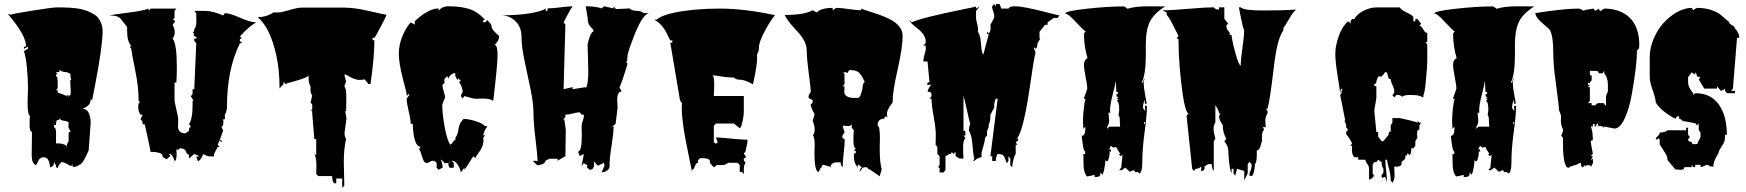

<svg xmlns="http://www.w3.org/2000/svg" viewBox="-20 -777 8559 941"><path d="M340.3 41 335.4 39.6V28.3L328.1 37.6Q322.8 35.2 313.5 29.3Q292 17.1 281.2 17.1Q264.2 35.6 262.7 46.9Q254.9 46.9 253.9 32.2L252.9 31.7L245.1 17.1Q245.1 39.1 225.1 43.5Q221.7 -6.3 195.3 -6.3Q172.4 -6.3 165.5 17.1L156.7 32.2Q135.3 24.9 135.3 -16.1L136.7 -130.9Q125 -130.9 125 -165.3Q125 -199.7 127 -209.5Q115.2 -209.5 115.2 -278.3L117.2 -344.7Q117.2 -388.7 112.1 -443.8Q106.9 -499 97.2 -526.9L117.2 -537.6V-548.3L97.2 -537.6V-548.3H107.9Q107.9 -605 19 -707.5L36.1 -705.6Q38.6 -709 138.9 -724.9Q239.3 -740.7 255.4 -740.7H280.3Q365.2 -740.7 410.2 -722.2Q447.3 -706.5 459 -691.9Q482.9 -662.1 482.9 -624Q482.9 -550.8 444.3 -350.6L431.6 -286.6Q426.3 -286.6 424.3 -293Q424.3 -272.9 415 -263.2Q405.8 -253.4 384.8 -243.2Q406.2 -243.2 415.3 -222.7Q424.3 -202.1 424.3 -175.8L414.6 -39.6Q412.6 -36.6 403.3 -15.6Q382.3 30.8 366.2 30.8H363.8L366.7 34.2Q350.1 41 340.3 41ZM254.9 -123.5 254.4 -96.2V-74.2Q256.3 -74.2 266.6 -74.2Q287.1 -74.2 307.1 -62.5H303.7L307.1 -56.6Q307.1 -73.2 316.4 -85V-124.5Q316.4 -130.9 320.8 -130.9H326.2Q326.2 -135.3 320.8 -141.8Q315.4 -148.4 315.4 -158.9Q315.4 -169.4 316.4 -175.8Q310.1 -184.1 293.2 -185.3Q276.4 -186.5 271.5 -198.2Q271.5 -190.9 268.8 -189.2Q266.1 -187.5 262.7 -188.5Q254.4 -190.9 254.4 -164.6H245.1V-152.3Q254.9 -152.3 254.9 -123.5ZM325.2 -406.2 326.2 -412.6Q317.9 -422.4 299.3 -423.8Q280.8 -425.3 271.5 -435.5V-423.8H254.4L262.7 -412.6H254.4V-408.7Q254.4 -403.3 255.9 -401.4L257.8 -402.3Q262.7 -402.3 262.7 -361.3V-344.7L254.4 -334.5H262.7V-322.8Q265.6 -322.8 285.4 -315.4Q305.2 -308.1 307.1 -304.2V-311L317.4 -308.6L314.5 -302.7L316.4 -300.3Q316.4 -309.1 321.5 -309.1Q326.7 -309.1 326.7 -331.5L324.2 -377.4Q324.2 -386.2 330.1 -388.7Q325.2 -393.1 325.2 -406.2Z M941.9 -9.3 958.5 -11.2 932.1 -22.5 906.2 0V-15.1Q904.3 -23.4 897.5 -23.4V-14.2Q895.5 -30.8 887.9 -40.5Q880.4 -50.3 861.3 -50.3Q856.9 -43.5 851.3 -43.5Q845.7 -43.5 844.2 -44.4L845.7 -24.9Q845.7 11.7 835.4 11.7Q828.1 -13.2 815.9 -22.5Q809.6 -22.5 807.6 -21.5L815.9 -12.7L795.9 3.4L777.3 -7.8Q777.3 -22 764.6 -26.4Q748.5 -32.7 717.8 -32.7Q717.8 -38.6 703.9 -102.8Q689.9 -167 689 -168.9Q687 -167 684.8 -167Q682.6 -167 679.9 -170.2Q677.2 -173.3 677.2 -176Q677.2 -178.7 679.2 -180.7L668.9 -192.4L679.2 -214.8H668.9Q658.2 -227.5 657.5 -250Q656.7 -272.5 666.5 -277.3L659.2 -282.2V-293Q659.2 -350.6 642.6 -432.9Q626 -515.1 622.1 -543H615.7L622.1 -553.2Q603 -575.2 603 -625V-644.5Q595.2 -653.8 586.2 -666Q577.1 -678.2 573.2 -682.9Q569.3 -687.5 561.5 -692.9Q549.3 -701.2 515.1 -701.2Q533.7 -705.6 606 -714.6Q678.2 -723.6 708.5 -734.9V-723.6L717.8 -734.9H844.2L835.4 -723.6V-689L825.7 -678.2Q826.2 -678.7 829.6 -678.7Q837.4 -678.7 837.4 -671.4Q837.4 -669.4 835.4 -667.5L825.7 -655.3Q836.4 -638.7 836.4 -619.6Q836.4 -600.6 825.7 -587.9Q846.7 -563.5 846.7 -448.2Q846.7 -397.5 844.2 -372.1H835.4V-293Q835.4 -275.4 844.5 -239.5Q853.5 -203.6 853.5 -189.9L852.5 -158.2Q852.5 -123.5 888.2 -123.5L906.2 -135.7V-146.5L915 -157.2L906.2 -168.9Q923.8 -195.3 923.8 -256.8V-282.2L927.7 -285.2L915 -305.2L923.8 -315.9V-339.8H932.1L941.9 -565.4L932.1 -576.2V-587.9H941.9Q943.8 -590.3 943.8 -593Q943.8 -595.7 936.3 -598.4Q928.7 -601.1 928.7 -603.3Q928.7 -605.5 932.1 -610.4L923.8 -620.1L925.3 -619.6Q927.2 -619.6 929.7 -622.6Q932.1 -625.5 932.1 -627.4Q932.1 -629.4 930.2 -630.4Q942.4 -642.6 942.4 -674.3Q942.4 -706.1 941.9 -712.4L932.1 -723.6H985.4Q1023.4 -723.6 1073.7 -701.2L1082 -712.4Q1107.4 -712.4 1157.2 -689.9Q1207 -667.5 1235.4 -667.5Q1196.3 -644.5 1156.2 -598.6L1166 -589.4H1164.1Q1160.6 -589.4 1157.7 -586.2Q1154.8 -583 1154.8 -580.1Q1154.8 -577.1 1156.2 -576.2L1167 -565.4H1156.2Q1092.3 -438 1092.3 -252.4Q1092.3 -233.9 1082 -214.8V-192.4H1073.7L1074.7 -178.2Q1074.7 -157.2 1064.9 -157.2L1073.7 -135.7L1056.2 -90.3Q1057.1 -92.3 1059.3 -92.3Q1061.5 -92.3 1064 -89.1Q1066.4 -85.9 1066.4 -83.3Q1066.4 -80.6 1064.9 -79.1L1056.2 -90.3L1046.9 -67.4L1056.2 -56.6H1046.9L1028.8 -22.5V-11.2Q1025.9 -10.3 1010.3 -10.3Q994.6 -10.3 976.6 -22.5Q973.1 -13.2 965.1 -0.5Q957 12.2 949.7 12.7Z M1665 17.6 1667.5 131.8 1657.2 143.6V98.1H1627.9V121.1H1617.7Q1607.9 111.3 1607.9 85.9H1539.6L1529.8 75.2L1530.8 33.2Q1530.8 -1 1520.5 -26.9L1529.8 -15.1V-95.2H1520.5L1510.3 -220.7V-230.5L1503.4 -238.3L1510.3 -240.7V-264.2L1502 -275.4L1510.3 -308.6Q1501.5 -321.3 1501.5 -336.9Q1501.5 -352.5 1502 -354.5Q1492.7 -366.2 1492.7 -391.1V-407.7Q1487.8 -397 1436.5 -382.8Q1385.3 -368.7 1378.4 -365.2L1369.6 -377.4V-365.2L1350.1 -343.8Q1350.1 -436.5 1333.5 -509.3Q1302.7 -643.6 1242.7 -692.9Q1286.6 -692.9 1321.3 -716.8Q1326.7 -715.8 1342.5 -715.8Q1358.4 -715.8 1398.7 -727.8Q1439 -739.7 1458 -739.7H1667.5Q1715.3 -739.7 1783.4 -724.1Q1851.6 -708.5 1874 -704.6Q1874 -698.7 1846.4 -646.7Q1818.8 -594.7 1814.9 -591.8H1806.2V-580.1H1814.9Q1814.9 -498.5 1795.9 -365.2H1786.1L1766.6 -388.2Q1753.4 -385.3 1743.2 -385.3Q1715.3 -385.3 1676.3 -411.1H1667.5L1676.3 -377.4L1667.5 -354.5Q1677.2 -342.8 1677.2 -307.1Q1677.2 -271.5 1676.8 -252.4Q1676.3 -233.4 1676.3 -230.5Q1675.8 -230.5 1673.8 -232.9Q1671.9 -232.9 1671.9 -229.5L1678.2 -198.2L1668.5 -125.5Q1668.5 -107.4 1676.3 -95.2Q1665 -49.8 1665 17.6Z M2311 -293Q2299.8 -293 2255.9 -306.2L2247.6 -293.9L2238.8 -306.2Q2238.8 -312 2243.2 -317.6Q2247.6 -323.2 2247.6 -330.1Q2247.6 -336.9 2241.7 -353.3Q2235.8 -369.6 2230 -373L2238.8 -385.3L2231.9 -383.8L2230 -393.6L2221.2 -385.3Q2210.9 -402.8 2210.9 -409.9Q2210.9 -417 2211.9 -418.9Q2200.7 -418.9 2190.7 -410.9Q2180.7 -402.8 2178.7 -390.1L2177.2 -397L2168.5 -404.8V-397Q2157.7 -397 2157.7 -382.3Q2157.7 -379.9 2159.2 -371.1L2149.4 -362.3L2148.4 -357.9Q2148.4 -347.7 2155 -328.1Q2161.6 -308.6 2161.6 -297.9Q2159.7 -295.9 2153.6 -280.8Q2147.5 -265.6 2147.5 -264.2Q2147.5 -222.7 2158.7 -157.7Q2169.9 -92.8 2186.5 -68.8Q2192.4 -68.8 2198.7 -79.6Q2205.1 -90.3 2211.9 -90.3V-102.1Q2222.2 -115.7 2224.6 -131.6Q2227.1 -147.5 2231.7 -163.1Q2236.3 -178.7 2252.4 -194.3Q2274.4 -194.3 2309.3 -183.8Q2344.2 -173.3 2357.9 -158.2V-159.7L2368.7 -158.2Q2351.1 -132.8 2348.1 -113.8H2357.9L2348.1 -102.1L2349.6 -89.4Q2349.6 -57.1 2321.3 -22Q2311 -9.3 2309.6 -1.5L2300.3 -11.7Q2293 -2 2279.1 21Q2265.1 43.9 2255.9 55.2V44.4L2238.8 67.4Q2234.4 46.9 2222.2 28.8Q2210 10.7 2194.3 10.7L2204.1 22.5V44.4L2190.9 45.9Q2177.2 46.9 2177.2 22.5H2159.2Q2150.4 9.8 2140.6 4.9Q2142.1 10.3 2145 17.6Q2149.4 30.3 2149.4 44.4L2129.4 55.2L2119.6 44.4L2120.6 27.3Q2120.6 20.5 2114 15.6Q2107.4 10.7 2101.6 10.7Q2095.7 10.7 2085.9 16.6Q2076.2 22.5 2071.3 22.5Q2061 22.5 2054.2 5.6Q2047.4 -11.2 2042.5 -28.1Q2037.6 -44.9 2032.2 -44.9L2042.5 -57.6Q2006.8 -57.6 2002.9 -170.4H1992.7Q1992.7 -191.9 1982.9 -232.4Q1973.1 -272.9 1973.1 -293.9L1985.8 -311L1983.4 -316.9L1973.1 -306.6V-316.9Q1969.7 -333.5 1957.5 -378.9Q1934.6 -466.8 1934.6 -511.7Q1934.6 -556.6 1951.4 -597.9Q1968.3 -639.2 1992.7 -667.5L2012.7 -656.2V-672.4Q2036.1 -696.8 2068.8 -716.1Q2101.6 -735.4 2129.4 -735.8V-724.6Q2136.2 -733.4 2147.7 -739.7Q2159.2 -746.1 2179.9 -746.1Q2200.7 -746.1 2220.9 -744.4Q2241.2 -742.7 2267.6 -736.3Q2317.4 -725.1 2357.9 -678.7H2348.1V-667.5H2357.9L2368.7 -678.7L2387.7 -656.2Q2387.7 -636.2 2405.8 -619.6Q2423.8 -603 2426.3 -600.1Q2426.3 -577.1 2404.8 -557.6Q2418.5 -553.2 2418.5 -506.3Q2418.5 -459.5 2397.5 -283.2Q2378.9 -293.9 2349.1 -293.9ZM2186.5 13.7Q2185.5 19 2178.7 22.5Q2186.5 22.5 2186.5 13.7ZM2074.7 9.8Q2073.7 8.8 2072.8 8.8Q2071.8 8.8 2071.8 10.7Q2071.8 9.8 2074.7 9.8Z M3006.8 -249 2997.1 -170.4 2978.5 -154.8 2987.3 -158.2Q2987.3 -126 2977.3 -63Q2967.3 0 2967.3 33.2H2968.3Q2968.3 49.3 2956.1 58.3Q2943.8 67.4 2928.7 67.4L2943.4 33.2L2939 22.5L2937 22L2913.1 34.2L2908.7 33.2L2890.1 13.7L2891.6 26.9Q2891.6 55.2 2870.1 55.2Q2869.1 54.2 2865.2 50.8Q2856.4 43.9 2856.4 40Q2856.4 36.1 2859.9 33.2L2840.8 22.5L2830.6 37.1Q2831.1 27.8 2835.9 8.1Q2840.8 -11.7 2840.8 -22.5L2821.3 -11.7L2813 -33.7Q2831.5 -33.7 2831.5 -116.2L2830.6 -159.7Q2830.6 -168.5 2836.2 -184.8Q2841.8 -201.2 2841.8 -208.5Q2841.8 -215.8 2835 -215.8L2830.6 -214.8L2821.3 -226.6Q2809.6 -226.6 2786.4 -220.7Q2763.2 -214.8 2751 -214.8V-204.1L2737.8 -189L2745.6 -193.4Q2752.9 -142.1 2752.9 -140.6L2751 -11.7L2712.4 10.7L2713.4 3.4L2710 1H2672.9L2653.3 10.7Q2651.9 28.3 2614.3 33.2L2592.8 13.7Q2592.8 10.7 2600.6 10.7Q2608.4 10.7 2614.3 14.6Q2613.8 -22 2604.2 -98.4Q2594.7 -174.8 2594.7 -222.4Q2594.7 -270 2580.1 -340.1Q2565.4 -410.2 2550.8 -479Q2536.1 -547.9 2536.1 -595.2Q2536.1 -642.6 2508.3 -671.1Q2480.5 -699.7 2440.9 -702.1Q2522.9 -702.1 2582 -712.6Q2641.1 -723.1 2653.3 -735.8L2655.8 -723.6L2657.7 -722.7Q2664.1 -722.7 2664.1 -732.4L2663.1 -735.8Q2685.1 -735.8 2726.3 -741Q2767.6 -746.1 2786.6 -746.1Q2771 -724.6 2742.2 -667.5L2751 -656.2L2742.2 -339.8L2786.6 -350.1V-339.8L2850.6 -350.1V-344.7Q2863.3 -361.3 2863.3 -433.6L2859.9 -554.2Q2859.9 -567.4 2869.6 -595Q2879.4 -622.6 2889.2 -622.6Q2889.2 -632.3 2879.4 -640.6Q2859.9 -656.7 2859.9 -690.4L2850.6 -746.1Q2899.9 -746.1 2928.7 -735.8L2940.4 -746.1L2987.3 -735.8V-746.1L2999 -732.4L3065.9 -735.8Q3073.2 -725.1 3098.9 -724.1Q3124.5 -723.1 3133.8 -712.9H3161.1Q3125.5 -707 3077.1 -573.2Q3055.7 -518.6 3054.7 -498L3053.7 -475.6H3046.9L3055.7 -464.8Q3030.3 -378.9 3016.1 -348.6L3026.9 -328.6Q3004.9 -328.6 3004.9 -286.6Z M3514.6 32.2 3493.2 31.7 3478.5 43.5 3459 21V8.8Q3449.2 -1.5 3430.2 -1.5H3410.6L3400.4 8.8V21Q3391.6 21 3385.7 38.1Q3379.9 55.2 3371.6 55.2V65.4Q3366.7 39.1 3352.1 -31.2Q3321.3 -174.8 3321.3 -250.5Q3321.3 -265.6 3322.3 -272.9L3313 -284.2L3265.1 -567.4H3274.9V-579.1H3265.1Q3263.7 -581.5 3259 -591.1Q3254.4 -600.6 3252.9 -603.5Q3251.5 -606.4 3247.1 -615Q3242.7 -623.5 3240.5 -627Q3238.3 -630.4 3233.6 -637.5Q3229 -644.5 3225.8 -647.9Q3222.7 -651.4 3217.8 -657Q3212.9 -662.6 3208.5 -666Q3193.8 -676.3 3186 -680.2H3196.8Q3223.1 -702.6 3288.6 -715.8Q3383.3 -734.9 3506.6 -734.9Q3629.9 -734.9 3778.3 -702.6Q3758.8 -681.2 3729.2 -626.2Q3699.7 -571.3 3699.7 -546.4Q3699.7 -521.5 3689.9 -510.7L3690.9 -494.6Q3690.9 -455.6 3670.4 -363.8Q3629.9 -386.2 3608.4 -386.2Q3586.9 -386.2 3577.1 -397Q3551.3 -397 3533 -399.7Q3514.6 -402.3 3497.8 -404.8Q3481 -407.2 3471.7 -408.7Q3480.5 -403.8 3480.5 -359.4L3478.5 -306.6H3625.5V-227.5Q3625.5 -212.9 3619.1 -181.9Q3612.8 -150.9 3605.5 -148.4L3577.1 -171.4H3488.8L3478.5 -160.6V-80.1L3488.8 -72.3L3497.6 -80.1L3488.8 -103.5Q3511.7 -103 3563.2 -97.7Q3614.7 -92.3 3643.1 -92.3V-80.1L3634.3 -35.6L3625.5 -23.4L3634.3 -12.7V-1.5H3625.5V8.8L3634.3 21Q3625.5 33.2 3625.5 46.9V77.1L3616.7 65.4H3605.5V32.2L3595.7 21H3547.4Q3537.6 32.2 3514.6 32.2Z M4166.5 -16.6 4165.5 -22.5Q4165.5 -24.9 4166.5 -25.9H4174.3V-37.6H4164.6L4174.3 -48.8Q4162.6 -52.2 4162.6 -89.1Q4162.6 -126 4164.6 -138.7L4154.3 -150.9V-168.9Q4151.9 -159.7 4137.5 -159.7Q4123 -159.7 4109.9 -161.1L4119.1 -127L4109.9 -116.2L4107.9 -103L4119.1 -93.8H4120.1Q4120.1 -71.3 4115 -25.6Q4109.9 20 4109.9 42.5L4100.6 30.8V18.6H4083.5Q4052.2 18.6 4051.3 41Q4045.4 40 4032.2 35.4Q4019 30.8 4011.7 30.8L4002.4 50.3V42.5L3992.7 65.4Q3971.7 65.4 3971.7 -27.8L3972.7 -70.3Q3972.7 -104 3962.9 -116.2H3966.3Q3972.7 -125 3972.7 -143.3Q3972.7 -161.6 3962.9 -184.1L3972.7 -218.3Q3961.4 -232.9 3952.6 -263.2L3962.9 -274.4V-286.1L3942.9 -296.9Q3942.9 -314 3948.2 -318.4Q3953.6 -322.8 3953.6 -332.5Q3953.6 -342.3 3943.8 -416.5Q3934.1 -490.7 3934.1 -523.2Q3934.1 -555.7 3919.9 -580.1Q3905.8 -604.5 3887.7 -623Q3836.4 -676.8 3826.2 -703.6Q3921.4 -703.6 3962.9 -726.6L3982.4 -715.8Q4003.9 -738.3 4061 -738.3V-726.6Q4076.7 -738.3 4080.6 -738.3Q4102.5 -738.3 4141.6 -732.4Q4180.7 -726.6 4198.7 -726.6L4202.6 -734.9Q4208 -731 4232.2 -723.6Q4256.3 -716.3 4283.9 -706.8Q4311.5 -697.3 4339.4 -683.8Q4367.2 -670.4 4385.5 -649.2Q4403.8 -627.9 4403.8 -602.5Q4403.8 -543.5 4379.2 -435.8Q4354.5 -328.1 4354.5 -274.4Q4321.8 -233.9 4327.6 -210.4Q4327.6 -205.6 4330.1 -202.1L4320.8 -207L4311.5 -194.8Q4281.2 -194.8 4281.2 -161.1Q4292.5 -161.1 4292.5 -98.1L4291.5 -51.8Q4291.5 20 4301.3 53.2L4291.5 86.9L4242.7 53.2Q4235.8 53.2 4233.4 47.9Q4231 42.5 4223.1 42.5Q4215.3 42.5 4210.9 44.2Q4206.5 45.9 4205.1 48.1Q4203.6 50.3 4200.2 55.7Q4196.8 61 4193.4 65.4Q4193.4 48.8 4204.1 44.4Q4204.1 43 4187 29.3L4183.6 30.8V47.4Q4183.1 41.5 4178.2 35.6Q4164.6 19 4164.6 -14.2Q4166.5 -14.2 4166.5 -16.6ZM4119.1 -353.5 4117.7 -327.6Q4117.7 -296.9 4170.4 -296.9H4183.6Q4193.8 -296.9 4200.9 -319.6Q4208 -342.3 4208 -353.8Q4208 -365.2 4217.8 -376Q4202.1 -410.6 4188.7 -422.1Q4175.3 -433.6 4146.5 -433.6Q4140.6 -433.6 4137.5 -426.3Q4134.3 -418.9 4133.3 -418.9L4128.4 -422.4H4111.3Q4114.3 -421.9 4116.7 -417.7Q4119.1 -413.6 4119.1 -409.7V-365.2L4109.9 -353.5ZM4002.4 65.4Q4001.5 62 4001.5 56.9Q4001.5 51.8 4002.4 50.3ZM4051.3 41 4058.1 42.5H4051.3Z M4535.6 -372.1 4525.9 -475.6H4505.9V-484.9Q4505.9 -492.7 4511.7 -511.5Q4517.6 -530.3 4517.6 -539.8Q4517.6 -549.3 4516.6 -553.2H4505.9L4516.6 -565.4V-576.2Q4516.6 -592.8 4504.4 -609.4Q4492.2 -626 4477.5 -636.7Q4438.5 -666.5 4437.5 -678.2L4448.2 -667.5Q4495.6 -689.9 4696.3 -730.5Q4760.7 -743.2 4763.7 -745.6V-734.9L4781.7 -745.6L4763.7 -723.6V-689Q4763.7 -680.2 4768.6 -662.1Q4773.4 -644 4773.4 -635Q4773.4 -626 4772.5 -621.6Q4782.7 -606.9 4785.6 -583.3Q4788.6 -559.6 4790.3 -538.8Q4792 -518.1 4799.3 -509.3L4826.2 -610.4H4817.4V-621.6L4826.2 -612.8Q4835 -624 4835 -638.2Q4835 -652.3 4834 -655.3L4852.1 -689Q4853 -692.4 4853 -699.7Q4853 -707 4847.7 -721.7Q4842.3 -736.3 4842.3 -741.2L4842.8 -745.6L4852.1 -757.3L4860.8 -745.6V-757.3H4878.4L4887.7 -734.9H4922.4Q4927.2 -746.1 4952.4 -746.1Q4977.5 -746.1 5015.6 -738.5Q5053.7 -731 5102.3 -718.3Q5150.9 -705.6 5172.9 -701.2L5163.1 -689H5144L5114.3 -667.5V-655.3H5101.6L5074.7 -621.6V-587.9H5079.1L5064.9 -565.4Q5064.9 -556.2 5062 -545.9L5057.6 -538.1L5055.2 -537.6Q5053.2 -543.5 5050.8 -543.5Q5048.3 -543.5 5046.4 -543L5055.2 -519.5Q5046.4 -485.8 5032.7 -387.7Q4998.5 -143.6 4966.3 -101.1L4971.2 -90.3L4958 -79.1L4966.3 -67.4H4958V-22.5Q4946.3 -5.9 4940.4 42.5L4931.6 34.2V0L4922.4 -11.2V11.7L4914.6 23.4Q4911.6 17.1 4908.2 7.3Q4904.8 -2.4 4903.1 -6.3Q4901.4 -10.3 4897.5 -14.6Q4890.6 -22.5 4869.6 -22.5Q4860.8 -9.8 4860.8 11.7H4842.8V-11.2H4834L4869.6 -293H4860.8Q4852.1 -280.8 4852.1 -248L4834 -214.8V-209Q4834 -180.2 4826.2 -168.9Q4826.2 -147.9 4817.4 -135.7V-112.8L4807.6 -101.1Q4807.6 -85.9 4798.8 -58.1Q4790 -30.3 4790 -22Q4790 -13.7 4791 -6.8Q4768.1 -2.9 4755.4 11.7H4749.5L4755.4 0Q4750 -15.1 4746.1 -66.2Q4742.2 -117.2 4729 -135.7L4728.5 -140.6Q4728.5 -150.9 4735.4 -172.4Q4731.9 -177.7 4719.2 -236.1Q4706.5 -294.4 4702.1 -307.6V-135.7H4711.4V-112.8H4702.1L4711.4 -101.1Q4700.2 -87.9 4700.2 -55.2Q4700.2 -22.5 4702.1 0H4682.1L4663.6 -11.2V-32.7L4653.3 -22.5L4643.6 -32.7V-30.8Q4643.6 -27.8 4641.6 -24.7Q4639.6 -21.5 4638.4 -21.5Q4637.2 -21.5 4635.3 -23.4L4613.8 -11.2V56.6L4604 68.4H4585V45.9H4583.5Q4579.6 45.9 4579.6 40Q4579.6 34.2 4583.5 34.2H4585V-11.2L4574.2 -22.5V-56.6L4565.4 -67.4L4566.4 -114.7Q4566.9 -145 4556.2 -204.3Q4545.4 -263.7 4545.4 -293H4535.6L4545.4 -305.2V-310.1Q4545.4 -321.3 4541.5 -324.5Q4537.6 -327.6 4525.9 -327.6Q4532.7 -352.5 4545.4 -361.3H4525.9Q4523.9 -363.3 4523.9 -365.2Q4523.9 -368.2 4526.6 -371.1Q4529.3 -374 4531.5 -374Q4533.7 -374 4535.6 -372.1Z M5595.7 -559.1V-506.8Q5595.7 -412.6 5575.2 -371.1Q5584.5 -371.1 5584.5 -382.3V-386.2L5593.3 -393.6Q5585.4 -385.7 5585.4 -366.9Q5585.4 -348.1 5592.5 -312Q5599.6 -275.9 5600.1 -269H5590.8V-288.1Q5582 -270.5 5582 -251.5V-246.6L5593.3 -232.9L5591.3 -258.3H5601.1V-254.4Q5601.1 -212.9 5589.8 -130.1Q5578.6 -47.4 5578.6 12Q5578.6 71.3 5563.5 73.2L5556.2 65.4L5544.4 67.4L5536.6 56.6L5515.1 65.9L5516.6 64.5L5495.1 44.4L5477.1 57.6L5465.3 56.6L5475.6 44.4Q5475.6 34.2 5478.3 13.7Q5481 -6.8 5481 -17.6L5472.2 -11.7L5463.4 -22.5H5471.2Q5459 -38.6 5450.2 -56.6L5435.5 -53.7L5424.3 -62.5L5415.5 -44.4H5424.3L5425.3 -33.7L5418 -35.2L5418.5 -26.9Q5418.5 -16.6 5414.3 -1.5Q5410.2 13.7 5405 13.7Q5399.9 13.7 5397.9 5.9Q5395 49.8 5384.3 79.6L5373 68.4V75.2Q5373 83 5367.7 86.9Q5360.8 90.8 5345.2 90.8L5344.2 79.6Q5330.1 84.5 5307.6 87.9Q5290.5 67.9 5290.3 25.9Q5290 -16.1 5289.6 -22.5L5297.4 -21.5L5299.3 -33.7Q5290.5 -36.1 5286.4 -72Q5282.2 -107.9 5281.2 -111.3Q5299.3 -111.3 5299.3 -147.5V-156.2L5289.6 -145.5L5287.6 -183.1Q5287.6 -206.1 5291.3 -241.7Q5294.9 -277.3 5300.3 -293H5291.5L5308.6 -341.8Q5308.6 -361.3 5300.5 -400.4Q5292.5 -439.5 5292.5 -460.9Q5292.5 -482.4 5310.1 -492.2Q5293 -547.4 5292.5 -611.8L5300.3 -623.5Q5291.5 -627.4 5253.2 -668.7Q5214.8 -710 5203.1 -710H5200.2Q5200.2 -722.7 5305.2 -734.1Q5410.2 -745.6 5485.4 -745.6Q5492.7 -745.6 5505.9 -733.9Q5542.5 -746.1 5607.9 -746.1L5690.4 -745.6Q5630.4 -708 5611.8 -662.6Q5595.7 -624 5595.7 -559.1ZM5420.4 -235.8 5421.4 -224.6H5412.6L5416 -187Q5416 -168.9 5406.7 -156.2L5407.2 -145.5L5416 -156.2H5469.7L5467.3 -202.1L5461.9 -213.4L5465.3 -235.8Q5465.3 -281.2 5453.6 -281.2L5461.9 -293H5453.6L5460.9 -302.7H5452.6L5451.7 -314.9Q5460 -314.9 5460 -325.7H5451.2L5448.7 -380.4Q5446.3 -362.3 5433.3 -313.2Q5420.4 -264.2 5420.4 -235.8ZM5592.3 -177.2 5587.9 -179.2Q5586.9 -179.2 5586.9 -173.3V-165.5Q5586.9 -166.5 5594.2 -178.2Q5593.3 -177.2 5592.3 -177.2ZM5566.4 75.7 5561.5 73.2ZM5514.2 67.4Q5514.2 65.9 5515.1 65.9Z M5972.7 -164.6Q5954.6 -188 5954.6 -209.5L5963.4 -220.7H5954.6Q5954.6 -231.4 5946.3 -245.4Q5938 -259.3 5936.5 -262.7V-176.3Q5927.7 -163.6 5927.7 -146.2Q5927.7 -128.9 5936.5 -97.2L5928.7 -85V61Q5918.9 49.8 5918.9 27.3H5901.9Q5900.4 27.3 5892.3 32.7Q5884.3 38.1 5883.8 38.6V50.3L5875.5 61H5867.2V38.6Q5856.9 50.3 5840.3 50.3L5831.5 61L5822.8 50.3L5795.4 -209.5L5804.7 -220.7Q5789.1 -228.5 5776.9 -312Q5755.9 -460.4 5755.9 -584.5L5747.1 -590.3L5755.9 -601.1Q5752.9 -606 5740.2 -631.8Q5708.5 -696.3 5698.2 -703.6V-714.8L5678.2 -726.6Q5721.7 -726.6 5805.7 -733.9Q5889.6 -741.2 5928.7 -741.2Q5937 -730 5954.6 -730V-741.2H5980.5V-684.6L5999 -662.1L5990.2 -651.4Q5990.2 -635.3 6001 -624.5Q6007.3 -618.2 6006.6 -616.7Q6005.9 -615.2 6005.9 -612.5Q6005.9 -609.9 6008.3 -607.2Q6010.7 -604.5 6013.2 -604.5L6016.1 -606Q6016.1 -586.4 6033.7 -521Q6051.3 -455.6 6061 -455.6V-456.1Q6061 -486.3 6069.3 -542.5Q6077.6 -598.6 6077.6 -628.9Q6072.3 -637.2 6062 -688.7Q6051.8 -740.2 6051.8 -741.2H6061Q6074.2 -725.6 6171.9 -725.6Q6269.5 -725.6 6335.4 -730Q6322.8 -727.5 6299.1 -686.5Q6275.4 -645.5 6270 -639.6V-627.9Q6239.7 -590.3 6223.1 -448.2Q6204.1 -286.1 6192.4 -244.1H6183.6L6192.4 -232.9V-220.7Q6181.6 -206.5 6181.6 -189Q6181.6 -171.4 6183.6 -153.8H6168.9L6175.3 -142.6Q6164.6 -128.9 6164.6 -109.1Q6164.6 -89.4 6165.5 -85Q6162.1 -80.1 6159.7 -67.9Q6153.3 -40 6139.6 -40V-16.1Q6139.6 15.6 6130.9 27.3Q6126 85.4 6113.8 85.4L6104 84.5V71.8Q6104 70.3 6109.1 58.6Q6114.3 46.9 6114.3 38.1Q6114.3 29.3 6113.8 27.3L6104 16.1L6095.2 27.3V71.8L6078.1 106.9V61L6043 50.3L6033.7 84.5L6025.4 71.8V50.3H6016.1V71.8Q6009.3 62.5 6004.6 23.2Q6000 -16.1 6000 -38.6Q6000 -61 5980.5 -85L5990.2 -97.2Q5972.7 -126 5972.7 -164.6Z M6715.8 -231.4 6725.6 -129.9H6734.4V-106.9L6751.5 -85H6759.3Q6776.9 -104.5 6787.1 -118.7Q6785.6 -120.1 6785.6 -123Q6785.6 -126 6788.1 -129.2Q6790.5 -132.3 6792 -132.3Q6793.5 -132.3 6795.9 -129.9V-163.1L6804.2 -175.8V-198.2H6839.8Q6847.2 -197.3 6882.8 -188.7Q6918.5 -180.2 6929.2 -175.8L6926.8 -186L6936.5 -175.8H6945.3L6936.5 -163.1V-141.6Q6924.8 -141.6 6924.8 -122.6L6926.8 -101.1L6916.5 -85V-62.5L6906.7 -50.3H6897Q6897 -24.4 6888.2 -16.6L6877 -27.8Q6877.9 -26.9 6877.9 -23.4Q6877.9 -15.1 6870.6 -15.1L6868.2 -16.6Q6868.2 -3.9 6866.5 0.2Q6864.7 4.4 6859.1 8.1Q6853.5 11.7 6849.1 17.6V28.3Q6841.3 39.6 6830.1 39.6H6813L6814.9 78.6Q6816.4 101.6 6804.2 119.1L6795.9 106.9Q6795.9 79.1 6786.9 47.4Q6777.8 15.6 6777.8 5.9H6769.5Q6769.5 25.9 6773.7 61.5Q6777.8 97.2 6777.8 115.2Q6769.5 90.8 6769 90.6Q6768.6 90.3 6766.1 90.3Q6758.8 90.3 6758.8 95.7Q6753.4 95.7 6750.5 86.9Q6750.5 80.1 6755.4 75.2Q6760.3 70.3 6760.3 67.4V50.3Q6751.5 39.6 6751.5 17.6L6734.4 5.9L6725.6 17.6H6715.8L6707.5 28.3V74.2Q6710 77.6 6713.9 84.5L6707.5 91.8V95.2L6689.9 104V50.3Q6689.9 38.1 6680.9 26.1Q6671.9 14.2 6671.9 5.9H6636.7V-6.3H6617.2Q6606 -20 6606 -39.3Q6606 -58.6 6606.9 -62.5H6598.1L6606.9 -73.7Q6590.3 -106.9 6577.6 -118.7V-129.9L6586.9 -141.6L6577.6 -152.3L6578.1 -157.2Q6578.1 -169.9 6568.4 -186H6573.2L6548.3 -311L6558.6 -327.6L6548.3 -321.8Q6546.9 -336.9 6535.6 -405.5Q6524.4 -474.1 6524.4 -513.7Q6524.4 -553.2 6541.5 -600.8Q6558.6 -648.4 6586.9 -672.4L6601.6 -661.1L6598.1 -672.4L6606.9 -683.6H6617.2Q6632.3 -710 6664.8 -725.3Q6697.3 -740.7 6725.6 -740.7H6839.8Q6849.1 -727.5 6873.3 -716.3Q6897.5 -705.1 6906.7 -694.8V-672.4H6916.5V-683.6H6926.8L6945.3 -661.1L6936.5 -650.4Q6946.3 -650.4 6955.3 -633.1Q6964.4 -615.7 6975.1 -615.7V-571.3H6966.3L6975.1 -559.1V-480Q6975.1 -454.1 6968.8 -386.2Q6962.4 -318.4 6956.1 -311V-299.3Q6938 -307.6 6927.5 -309.6Q6917 -311.5 6888.7 -311.5Q6860.4 -311.5 6853 -302.7Q6843.3 -311.5 6829.6 -311.5L6822.8 -311L6813 -299.3L6804.2 -311L6813 -321.8V-333.5Q6813 -343.8 6804.4 -360.8Q6795.9 -377.9 6795.9 -390.1H6787.1Q6784.2 -396.5 6781.7 -407Q6779.3 -417.5 6776.9 -420.7Q6774.4 -423.8 6770.8 -423.8Q6767.1 -423.8 6764.6 -418Q6762.2 -412.1 6761.2 -412.1Q6760.3 -412.1 6760.3 -412.6L6751.5 -402.3H6734.4Q6724.6 -377.9 6724.6 -373Q6724.6 -368.2 6725.6 -367.2H6715.8V-355H6725.6V-299.3Q6725.6 -290 6720.7 -267.3Q6715.8 -244.6 6715.8 -231.4ZM6548.3 -321.8Q6558.1 -331.5 6558.1 -335.2Q6558.1 -338.9 6558.3 -340.6Q6558.6 -342.3 6558.6 -344.7Q6548.3 -337.4 6548.3 -321.8ZM6715.8 81.1V92.8L6713.9 84.5ZM6716.8 106 6715.8 98.1V92.8Q6716.8 96.7 6716.8 106ZM6760.3 99.6Q6758.8 98.1 6758.8 95.7Z M7404.8 -559.1V-506.8Q7404.8 -412.6 7384.3 -371.1Q7393.6 -371.1 7393.6 -382.3V-386.2L7402.3 -393.6Q7394.5 -385.7 7394.5 -366.9Q7394.5 -348.1 7401.6 -312Q7408.7 -275.9 7409.2 -269H7399.9V-288.1Q7391.1 -270.5 7391.1 -251.5V-246.6L7402.3 -232.9L7400.4 -258.3H7410.2V-254.4Q7410.2 -212.9 7398.9 -130.1Q7387.7 -47.4 7387.7 12Q7387.7 71.3 7372.6 73.2L7365.2 65.4L7353.5 67.4L7345.7 56.6L7324.2 65.9L7325.7 64.5L7304.2 44.4L7286.1 57.6L7274.4 56.6L7284.7 44.4Q7284.7 34.2 7287.4 13.7Q7290 -6.8 7290 -17.6L7281.2 -11.7L7272.5 -22.5H7280.3Q7268.1 -38.6 7259.3 -56.6L7244.6 -53.7L7233.4 -62.5L7224.6 -44.4H7233.4L7234.4 -33.7L7227.1 -35.2L7227.5 -26.9Q7227.5 -16.6 7223.4 -1.5Q7219.2 13.7 7214.1 13.7Q7209 13.7 7207 5.9Q7204.1 49.8 7193.4 79.6L7182.1 68.4V75.2Q7182.1 83 7176.8 86.9Q7169.9 90.8 7154.3 90.8L7153.3 79.6Q7139.2 84.5 7116.7 87.9Q7099.6 67.9 7099.4 25.9Q7099.1 -16.1 7098.6 -22.5L7106.4 -21.5L7108.4 -33.7Q7099.6 -36.1 7095.5 -72Q7091.3 -107.9 7090.3 -111.3Q7108.4 -111.3 7108.4 -147.5V-156.2L7098.6 -145.5L7096.7 -183.1Q7096.7 -206.1 7100.3 -241.7Q7104 -277.3 7109.4 -293H7100.6L7117.7 -341.8Q7117.7 -361.3 7109.6 -400.4Q7101.6 -439.5 7101.6 -460.9Q7101.6 -482.4 7119.1 -492.2Q7102.1 -547.4 7101.6 -611.8L7109.4 -623.5Q7100.6 -627.4 7062.3 -668.7Q7023.9 -710 7012.2 -710H7009.3Q7009.3 -722.7 7114.3 -734.1Q7219.2 -745.6 7294.4 -745.6Q7301.8 -745.6 7314.9 -733.9Q7351.6 -746.1 7417 -746.1L7499.5 -745.6Q7439.5 -708 7420.9 -662.6Q7404.8 -624 7404.8 -559.1ZM7229.5 -235.8 7230.5 -224.6H7221.7L7225.1 -187Q7225.1 -168.9 7215.8 -156.2L7216.3 -145.5L7225.1 -156.2H7278.8L7276.4 -202.1L7271 -213.4L7274.4 -235.8Q7274.4 -281.2 7262.7 -281.2L7271 -293H7262.7L7270 -302.7H7261.7L7260.7 -314.9Q7269 -314.9 7269 -325.7H7260.3L7257.8 -380.4Q7255.4 -362.3 7242.4 -313.2Q7229.5 -264.2 7229.5 -235.8ZM7401.4 -177.2 7397 -179.2Q7396 -179.2 7396 -173.3V-165.5Q7396 -166.5 7403.3 -178.2Q7402.3 -177.2 7401.4 -177.2ZM7375.5 75.7 7370.6 73.2ZM7323.2 67.4Q7323.2 65.9 7324.2 65.9Z M7776.4 -79.1 7786.6 -22.5 7776.4 -11.7H7786.6L7776.4 8.8L7786.6 0L7787.6 21L7776.4 43.5V34.2L7758.8 32.2L7748 39.6V30.8L7736.8 44.4L7728 34.2L7729 22.5H7718.3Q7715.3 28.3 7694.8 33.4Q7674.3 38.6 7668.9 44.4V45.9Q7640.1 45.9 7640.1 -79.1V-101.1L7631.3 -112.8Q7640.6 -128.9 7640.6 -142.6Q7629.9 -163.1 7629.9 -187L7631.3 -208Q7631.3 -210 7621.6 -236.8V-225.6Q7619.6 -268.1 7606.2 -362.8Q7592.8 -457.5 7592.8 -511.7Q7592.8 -610.4 7572.8 -633.8Q7567.4 -640.1 7548.8 -655.3Q7504.9 -690.9 7504.9 -712.9Q7509.8 -713.4 7526.9 -716.1Q7543.9 -718.8 7549.6 -719.5Q7555.2 -720.2 7570.8 -722.4Q7586.4 -724.6 7593.3 -725.3Q7600.1 -726.1 7614.3 -727.8Q7628.4 -729.5 7636.5 -730.2Q7644.5 -731 7657 -732.2Q7669.4 -733.4 7678.5 -733.6Q7687.5 -733.9 7698.5 -734.4Q7709.5 -734.9 7717 -734.9Q7724.6 -734.9 7732.7 -729.2Q7740.7 -723.6 7746.1 -723.6L7745.1 -727.5L7789.1 -734.9L7798.3 -723.6L7815.4 -734.9L7822.3 -721.7L7842.3 -734.9Q7921.4 -734.9 7967.8 -689.5Q8014.2 -644 8014.2 -556.6Q8014.2 -531.7 8002.9 -531.7Q8002.9 -457 7977.5 -314.5Q7965.3 -245.6 7942.6 -196.3Q7919.9 -147 7892.6 -147L7839.4 -157.2V-148.4Q7836.9 -159.7 7820.8 -159.7H7813V-160.6Q7813 -171.4 7809.8 -171.4Q7806.6 -171.4 7803.2 -163.8Q7799.8 -156.2 7798.1 -156.2Q7796.4 -156.2 7795.4 -157.2V-168.9H7786.6V-157.2H7776.4Q7786.6 -136.7 7786.6 -90.3L7776.4 -86.9ZM7851.6 -260.7 7850.6 -289.1Q7850.6 -314.5 7860.4 -327.6V-361.3Q7860.4 -396 7842.3 -417.5V-429.7L7834.5 -417.5H7815.4Q7815.4 -429.7 7801.3 -429.7H7772V-417.5Q7772 -410.2 7773.4 -408.7Q7774.9 -407.2 7780.8 -407.2V-383.8Q7771.5 -374.5 7769.5 -367.2L7762.7 -373V-361.3H7772L7762.7 -350.1H7772V-282.2L7762.7 -271.5H7780.8V-260.7H7798.3Q7799.3 -261.7 7801.3 -263.9Q7803.2 -266.1 7803.7 -266.6Q7804.2 -267.1 7805.9 -268.6Q7807.6 -270 7808.6 -270.5Q7813.5 -271.5 7815.4 -271.5H7842.3Q7842.3 -260.7 7851.6 -260.7ZM7806.6 -157.2 7813 -159.7V-157.2ZM7786.6 -157.2Q7787.6 -156.2 7787.6 -154.8Q7787.6 -153.3 7786.6 -152.3ZM7785.6 -149.4 7786.6 -152.3V-147Q7785.6 -147 7785.6 -149.4Z M8332.5 -342.8 8305.7 -388.2 8314.5 -398.9Q8300.8 -398.9 8299.8 -401.4Q8297.9 -407.7 8290.5 -411.1H8297.9L8288.1 -422.4V-411.1L8271 -422.4L8253.4 -398.9V-376Q8253.4 -363.8 8255.9 -357.7Q8258.3 -351.6 8259.3 -348.6Q8260.3 -345.7 8263.7 -340.8Q8267.1 -335.9 8268.1 -334Q8272.5 -326.7 8278.8 -320.3V-311.5L8288.1 -320.3Q8365.2 -320.3 8404.3 -264.4Q8443.4 -208.5 8443.4 -116.2H8434.6Q8434.6 -89.4 8429.4 -79.1Q8424.3 -68.8 8416.7 -57.4Q8409.2 -45.9 8404.8 -37.6Q8404.8 -29.3 8397.9 -18.6Q8376.5 14.6 8376.5 42L8367.2 35.6V42Q8365.2 40 8357.9 35.4Q8350.6 30.8 8346.9 30.8Q8343.3 30.8 8332 36.4Q8320.8 42 8314.5 42V30.8H8288.1V42H8278.8L8271 30.8V42H8234.9Q8234.9 55.2 8216.8 55.2L8190.9 53.2L8152.8 7.8Q8152.8 -6.8 8143.6 -22.7Q8134.3 -38.6 8124.5 -53.5Q8114.7 -68.4 8114.3 -69.3V-93.8L8106 -100.1L8104 -93.8H8094.7Q8094.7 -100.6 8104.5 -109.9Q8114.3 -119.1 8114.3 -127.4Q8139.2 -127.4 8152.8 -138.7H8244.1V-150.9H8253.4V-116.2L8262.2 -106L8253.4 -93.8Q8253.4 -82 8267.6 -82H8271Q8271 -70.3 8281.7 -70.3L8297.9 -71.3L8314.5 -106V-127.4L8305.7 -138.7V-173.3L8297.9 -162.1L8288.1 -173.3L8226.6 -184.1Q8219.7 -193.8 8209.5 -194.8V-207H8200.2L8190.9 -194.8Q8118.7 -233.9 8094.7 -275.4Q8094.7 -293 8080.1 -334Q8065.4 -375 8065.4 -398.9V-497.1Q8065.4 -542 8084.5 -586.9Q8103.5 -631.8 8133.1 -664.6Q8162.6 -697.3 8199.5 -717.8Q8236.3 -738.3 8271 -738.3L8278.8 -727.5Q8294.9 -738.3 8297.9 -738.3Q8335.9 -738.3 8366.9 -727.8Q8397.9 -717.3 8412.8 -704.8Q8427.7 -692.4 8439 -681.9Q8450.2 -671.4 8453.6 -671.4Q8453.6 -661.1 8468.5 -653.6Q8483.4 -646 8483.4 -636.7Q8490.2 -632.3 8497.1 -618.9Q8503.9 -605.5 8503.9 -600.3Q8503.9 -595.2 8503.4 -591.3H8493.2L8473.1 -342.8L8463.9 -331.5H8483.4V-320.3H8443.4L8434.6 -331.5V-342.8Q8425.8 -335 8414.1 -331.5L8395 -354.5V-342.8Z"/></svg>

Font: Butcherman Caps
Style: Regular
Weight: 400
Version: Version 001.003